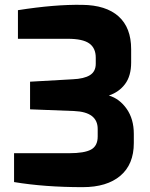

<svg xmlns="http://www.w3.org/2000/svg" viewBox="-20 -766 619 792"><path d="M38 -15V-134H265Q328 -134 355.5 -149Q383 -164 383 -203V-234Q383 -304 286 -308L104 -315V-429L280 -439Q327 -441 351 -456Q375 -471 375 -503V-528Q375 -568 348 -587Q321 -606 260 -606H54V-724Q206 -748 319 -746Q417 -745 469 -698.5Q521 -652 521 -563V-508Q521 -453 496 -419.5Q471 -386 429 -372Q473 -359 502.5 -317Q532 -275 532 -214V-176Q532 -88 476.5 -41Q421 6 321 6Q164 6 38 -15Z"/></svg>

Font: Exo
Style: Bold
Weight: 700
Designer: Natanael Gama
Foundry: Natanael Gama
Version: Version 1.500; ttfautohint (v1.6)